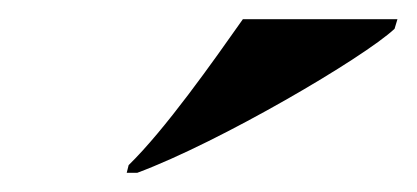

<svg xmlns="http://www.w3.org/2000/svg" viewBox="-20 -786 434 200"><path d="M114 -614 112 -606H123C209 -638 359 -726 391 -756L394 -766H233C202 -722 152 -651 114 -614Z"/></svg>

Font: Noto Serif Display SemiCondensed Black
Style: Italic
Weight: 900
Width: 4
Italic angle: -12°
Designer: Monotype Design Team
Foundry: Monotype Imaging Inc.
Version: Version 2.009